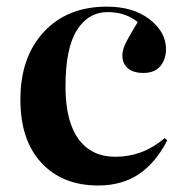

<svg xmlns="http://www.w3.org/2000/svg" viewBox="-20 -550 558 584"><path d="M278.8 14.2Q169.9 14.2 106 -54.7Q42 -123.5 42 -247.1Q42 -376 113.3 -452.9Q184.6 -529.8 305.2 -529.8Q385.3 -529.8 435.1 -491.2Q484.9 -452.6 484.9 -400.9Q484.9 -369.1 467.5 -348.6Q450.2 -328.1 416 -328.1Q385.3 -328.1 368.7 -342.5Q352.1 -356.9 352.1 -381.8Q352.1 -397.5 362.1 -418.2Q372.1 -439 398.9 -482.9Q361.3 -513.2 308.1 -513.2Q248.5 -513.2 213.9 -458.3Q179.2 -403.3 179.2 -287.1Q179.2 -181.6 218.5 -127.4Q257.8 -73.2 331.1 -73.2Q414.6 -73.2 481 -129.9L488.8 -123Q453.1 -54.2 401.9 -20Q350.6 14.2 278.8 14.2Z"/></svg>

Font: Display Semibold
Style: Regular
Weight: 600
Designer: Latin by Veronika Burian and Jose Scaglione. Greek by Irene Vlachou. Cyrillic by Vera Evstafieva.
Foundry: TypeTogether
Version: Version 3.002